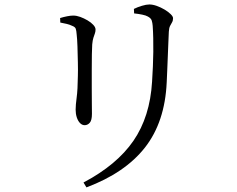

<svg xmlns="http://www.w3.org/2000/svg" viewBox="-20 -766 1040 842"><path d="M359.1 55.8 346.2 34.3Q492.5 -42.9 565.2 -148.6Q637.8 -254.2 646.9 -407.9Q649.1 -441.6 650.5 -474.7Q651.9 -507.8 652.3 -538.7Q652.6 -569.6 652 -598.5Q651.4 -627.4 649.6 -652.7Q648.6 -665.6 645.4 -675.9Q642.2 -686.2 628.2 -693.6Q620 -698.5 603.7 -701.8Q587.4 -705.2 568.2 -707.2L567.2 -726.9Q583.1 -734.9 602.4 -740.6Q621.6 -746.4 634.9 -746.4Q649.6 -746.4 667.3 -740.2Q684.9 -733.9 701.4 -724.2Q717.9 -714.4 728.4 -704Q738.9 -693.7 738.9 -686.2Q738.9 -675.4 734.5 -668Q730.2 -660.7 725.8 -652.2Q721.4 -643.6 720.4 -627.1Q719.4 -605.3 718.2 -576.3Q717 -547.3 715.8 -516.7Q714.6 -486.1 713.4 -457.1Q712.3 -428.2 711.1 -405.2Q703.3 -231.1 616 -119.4Q528.6 -7.8 359.1 55.8ZM244.4 -667.1 243.6 -686.9Q258.9 -691.6 274.2 -694.6Q289.5 -697.7 301.4 -697.7Q315.5 -697.7 332 -691.8Q348.5 -685.8 363.9 -676.7Q379.2 -667.7 389.1 -657Q399 -646.3 399 -636.6Q399 -627.2 396 -619Q393.1 -610.8 389.6 -600.4Q386.2 -589.9 384.4 -571.1Q383.4 -558.1 382.9 -527.3Q382.4 -496.5 382.4 -457.1Q382.4 -417.7 382.4 -378.6Q382.4 -339.6 382.8 -309.4Q383.2 -279.2 383.2 -266.8Q383.2 -238.4 373.7 -227.7Q364.2 -217 351.2 -217Q340.1 -217 331 -226.2Q322 -235.4 316.8 -251Q311.7 -266.7 311.7 -285.1Q311.7 -304.9 316.2 -338.5Q320.8 -372 321.5 -433.1Q322.3 -456.7 321.5 -492.2Q320.8 -527.8 319.7 -562Q318.5 -596.3 316.3 -614.1Q315.1 -632.1 312.1 -640.1Q309.1 -648.1 296.5 -652.7Q284.9 -658.4 272.4 -661.2Q259.8 -664.1 244.4 -667.1Z"/></svg>

Font: Source Han Serif JP VF
Style: Regular
Weight: 250
Designer: Ryoko NISHIZUKA 西塚涼子 (kana & ideographs); Frank Grießhammer (Latin, Greek & Cyrillic); Wenlong ZHANG 张文龙 (bopomofo); San
Foundry: Adobe
Version: Version 2.001;hotconv 1.1.0;makeotfexe 2.6.0